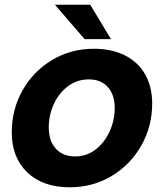

<svg xmlns="http://www.w3.org/2000/svg" viewBox="-20 -783 696 815"><path d="M30 -221Q30 -319 76 -400Q122 -481 201.5 -528.5Q281 -576 379 -576Q455 -576 511 -547.5Q567 -519 596.5 -466.5Q626 -414 626 -344Q626 -247 580 -165.5Q534 -84 454 -36Q374 12 276 12Q162 12 96 -51Q30 -114 30 -221ZM467 -325Q467 -380 438 -413Q409 -446 357 -446Q307 -446 268.5 -417Q230 -388 208.5 -341.5Q187 -295 187 -242Q187 -185 217 -152Q247 -119 299 -119Q348 -119 386 -148.5Q424 -178 445.5 -225.5Q467 -273 467 -325ZM451 -617H339L213 -763H363Z"/></svg>

Font: Open Sauce One ExtraBold Italic
Style: Regular
Weight: 800
Italic angle: -10°
Designer: Alfredo Marco Pradil
Foundry: Creative Sauce Fz LLC
Version: Version 1.477